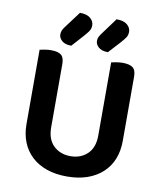

<svg xmlns="http://www.w3.org/2000/svg" viewBox="-92 -906 841 996"><g transform="rotate(10 328.5 -408.0)"><path d="M328 16Q268 16 221 -0.5Q174 -17 141.5 -47.5Q109 -78 92 -120.5Q75 -163 75 -216V-607Q83 -609 100.5 -612Q118 -615 135 -615Q171 -615 187.5 -602Q204 -589 204 -554V-221Q204 -158 239 -124.5Q274 -91 328 -91Q382 -91 417 -124.5Q452 -158 452 -221V-607Q461 -609 478 -612Q495 -615 512 -615Q548 -615 565 -602Q582 -589 582 -554V-216Q582 -163 565 -120.5Q548 -78 515 -47.5Q482 -17 435 -0.5Q388 16 328 16ZM248 -832Q285 -832 303.5 -816Q322 -800 322 -779Q322 -761 313.5 -748.5Q305 -736 288 -717L233 -656Q201 -656 184 -670.5Q167 -685 167 -704Q167 -715 170.5 -724Q174 -733 183 -745ZM441 -832Q479 -832 497.5 -816Q516 -800 516 -779Q516 -761 507.5 -748.5Q499 -736 482 -717L426 -656Q394 -656 377 -670.5Q360 -685 360 -704Q360 -715 364 -724Q368 -733 377 -745Z"/></g></svg>

Font: Baloo Tammudu 2 SemiBold
Style: Regular
Weight: 600
Designer: Maithili Shingre, Omkar Shende and Ek Type
Foundry: Ek Type
Version: Version 1.640;hotconv 1.0.111;makeotfexe 2.5.65597; ttfautoh